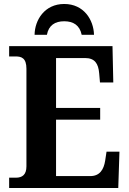

<svg xmlns="http://www.w3.org/2000/svg" viewBox="-20 -946 650 966"><path d="M154 -771H216C225 -819 257 -839 303 -839C349 -839 381 -819 391 -771H453C451 -846 402 -926 303 -926C205 -926 155 -846 154 -771ZM26 0H575L581 -183H516L509 -137C502 -93 482 -60 434 -60H262V-344H484V-403H262V-654H408C457 -654 475 -626 479 -577L483 -531H550L546 -714H26V-662H59C88 -662 113 -654 113 -600V-109C113 -67 92 -52 60 -52H26Z"/></svg>

Font: Noto Serif SemiCondensed
Style: Bold
Weight: 700
Width: 4
Designer: Monotype Design Team
Foundry: Monotype Imaging Inc.
Version: Version 2.015